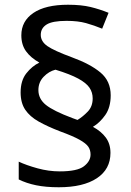

<svg xmlns="http://www.w3.org/2000/svg" viewBox="-20 -785 553 810"><path d="M67 -395Q67 -445 91 -475.5Q115 -506 146 -521Q110 -541 90 -568.5Q70 -596 70 -636Q70 -696 121 -730.5Q172 -765 267 -765Q323 -765 362 -755.5Q401 -746 438 -731L411 -664Q377 -678 343 -687.5Q309 -697 261 -697Q201 -697 176.5 -681.5Q152 -666 152 -638Q152 -610 180 -590.5Q208 -571 284 -543Q361 -515 404 -479Q447 -443 447 -383Q447 -332 424 -299.5Q401 -267 372 -250Q407 -231 426.5 -204.5Q446 -178 446 -140Q446 -71 388.5 -33Q331 5 228 5Q173 5 132 -3.5Q91 -12 59 -28V-103Q91 -88 138 -75Q185 -62 232 -62Q306 -62 334 -83.5Q362 -105 362 -133Q362 -152 352.5 -166Q343 -180 315.5 -195.5Q288 -211 233 -231Q181 -251 143.5 -272Q106 -293 86.5 -322Q67 -351 67 -395ZM142 -405Q142 -368 173.5 -342.5Q205 -317 285 -287L307 -279Q330 -293 350.5 -314.5Q371 -336 371 -370Q371 -395 357.5 -415Q344 -435 310 -453.5Q276 -472 214 -491Q186 -484 164 -461Q142 -438 142 -405Z"/></svg>

Font: Noto Sans Nushu
Style: Regular
Weight: 400
Designer: Lisa Huang
Foundry: Lisa Huang
Version: Version 1.003; ttfautohint (v1.8.4.7-5d5b)